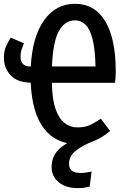

<svg xmlns="http://www.w3.org/2000/svg" viewBox="-22 -742 657 1007"><path d="M-1.5 -439Q-1.5 -472.8 9.5 -498.2Q20.5 -523.6 34.4 -544.6L103.6 -514.9Q96.4 -497.9 91 -481.8Q85.6 -465.6 85.6 -446.2Q85.6 -393.3 136.4 -393.3H139.5Q147.7 -549.2 209.2 -635.6Q270.8 -722.1 371.3 -722.1Q474.9 -722.1 530 -630.5Q585.1 -539 585.1 -366.2Q585.1 -354.4 584.1 -338.2Q583.1 -322.1 581.5 -307.7H250.3Q251.3 -222.6 269 -171.3Q286.7 -120 316.7 -96.9Q346.7 -73.8 384.1 -73.8Q425.6 -73.8 453.6 -87.9Q481.5 -102.1 506.7 -119.5L555.4 -55.4Q523.6 -27.2 480.8 -6.7Q437.9 13.8 381.5 13.8Q272.3 13.8 209.2 -67.2Q146.2 -148.2 139 -308.7Q69.7 -309.2 34.1 -346.9Q-1.5 -384.6 -1.5 -439ZM370.8 -635.4Q318.5 -635.4 287.2 -579.7Q255.9 -524.1 250.3 -393.3H479Q476.9 -483.1 463.6 -536.2Q450.3 -589.2 426.7 -612.3Q403.1 -635.4 370.8 -635.4ZM448.2 -39.5 463.6 0Q412.8 21 386.2 40.3Q359.5 59.5 349.7 77.9Q340 96.4 340 115.9Q340 165.1 397.9 165.1Q414.4 165.1 427.9 163.3Q441.5 161.5 458.5 157.9L448.2 236.9Q433.3 240.5 418.7 242.6Q404.1 244.6 385.1 244.6Q324.1 244.6 286.4 214.1Q248.7 183.6 248.7 133.8Q248.7 69.7 300.3 29.2Q351.8 -11.3 448.2 -39.5Z"/></svg>

Font: Fira Code Medium
Style: Regular
Weight: 500
Designer: Carrois Corporate, Edenspiekermann AG, Nikita Prokopov
Foundry: Carrois Corporate, Edenspiekermann AG, Nikita Prokopov
Version: Version 6.002